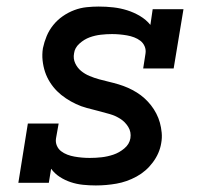

<svg xmlns="http://www.w3.org/2000/svg" viewBox="-20 -558 640 586"><path d="M272 8Q253 8 233.5 6Q214 4 196 -2Q178 -8 162.5 -18Q147 -28 136 -43L129 0H36L65 -181H159L151 -136Q149 -124 153.5 -113.5Q158 -103 166.5 -96.5Q175 -90 185.5 -86Q196 -82 207.5 -80Q219 -78 230.5 -77Q242 -76 254 -76Q272 -76 290 -78Q308 -80 326 -86Q344 -92 359.5 -105Q375 -118 378 -136Q381 -155 371.5 -170.5Q362 -186 347 -195.5Q332 -205 314.5 -210Q297 -215 279.5 -219.5Q262 -224 245 -228.5Q228 -233 212 -240.5Q196 -248 181 -258Q166 -268 154 -280Q142 -292 132.5 -307Q123 -322 117.5 -338.5Q112 -355 110 -373.5Q108 -392 111 -411Q115 -430 122.5 -448Q130 -466 142.5 -481.5Q155 -497 171.5 -508.5Q188 -520 206.5 -527Q225 -534 244 -536Q263 -538 281 -538Q304 -538 326 -535.5Q348 -533 368.5 -526.5Q389 -520 407.5 -509Q426 -498 439 -482L446 -530H540L510 -349H417L424 -394Q426 -406 421.5 -416.5Q417 -427 408.5 -433.5Q400 -440 389.5 -444Q379 -448 367.5 -450Q356 -452 344.5 -453Q333 -454 322 -454Q305 -454 287.5 -452Q270 -450 253.5 -444Q237 -438 222.5 -425Q208 -412 206 -395Q203 -379 209.5 -365Q216 -351 227.5 -341.5Q239 -332 253.5 -326Q268 -320 282.5 -316Q297 -312 312 -308.5Q327 -305 342 -300.5Q357 -296 370.5 -290Q384 -284 397 -276Q410 -268 421 -258Q432 -248 441 -236.5Q450 -225 457 -211.5Q464 -198 468 -183.5Q472 -169 473.5 -153Q475 -137 472 -121Q467 -90 446.5 -62.5Q426 -35 396.5 -19Q367 -3 335.5 2.5Q304 8 273 8Q273 8 272.5 8Q272 8 272 8Z"/></svg>

Font: Iosevka Slab MdExObl
Style: Regular
Weight: 500
Width: 7
Italic angle: -9°
Monospace: yes
Designer: Belleve Invis
Foundry: Belleve Invis
Version: Version 11.1.1; ttfautohint (v1.8.3)